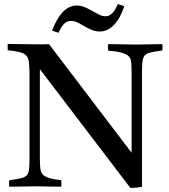

<svg xmlns="http://www.w3.org/2000/svg" viewBox="-20 -917 833 944"><path d="M621 7 176 -577V-149Q176 -111 178 -90.5Q180 -70 190 -59Q200 -49 221 -42Q242 -35 281 -31Q283 -15 281 1Q251 1 214.5 0Q178 -1 153 -1Q128 -1 91.5 0Q55 1 26 1Q23 -14 26 -31Q62 -36 82 -40.5Q102 -45 111 -54.5Q120 -64 122.5 -83Q125 -102 125 -136V-546Q125 -586 122.5 -609Q120 -632 109.5 -643.5Q99 -655 77.5 -660.5Q56 -666 18 -670Q17 -685 18 -701Q49 -701 84 -700Q119 -699 154 -699Q159 -699 181.5 -699Q204 -699 221 -700L627 -166V-550Q627 -588 625.5 -609Q624 -630 613 -640Q592 -662 512 -668Q509 -685 512 -700Q531 -700 557.5 -699.5Q584 -699 609 -698.5Q634 -698 650 -698Q675 -698 712 -699Q749 -700 778 -700Q780 -685 778 -669Q730 -663 709 -655.5Q688 -648 683 -628Q678 -608 678 -563V2Q668 4 651 5.5Q634 7 621 7ZM559 -897Q568 -895 576 -892Q584 -889 591 -886Q571 -826 540 -794Q509 -762 469 -762Q455 -762 439 -767Q423 -772 402 -784Q383 -795 365.5 -804.5Q348 -814 328 -814Q292 -814 268 -756Q254 -759 236 -767Q258 -825 288.5 -857.5Q319 -890 359 -890Q372 -890 388 -885Q404 -880 425 -868Q444 -858 462.5 -847.5Q481 -837 499 -837Q535 -837 559 -897Z"/></svg>

Font: Tiro Devanagari Sanskrit
Style: Regular
Weight: 400
Designer: Devanagari: John Hudson & Fiona Ross. Latin: John Hudson.
Foundry: Tiro Typeworks Ltd.
Version: Version 1.52